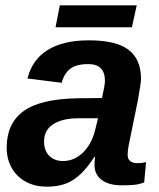

<svg xmlns="http://www.w3.org/2000/svg" viewBox="-20 -689 596 719"><path d="M436 5Q387 5 360.5 -15.5Q334 -36 334 -70Q334 -79 334.5 -86.5Q335 -94 336 -101H333Q312 -69 292.5 -48Q273 -27 252 -14Q231 -1 207 4.5Q183 10 155 10Q120 10 92.5 -1Q65 -12 45.5 -31.5Q26 -51 15.5 -77.5Q5 -104 5 -136Q5 -226 67 -272Q129 -318 269 -321L362 -322Q373 -371 373 -386Q373 -449 311 -449Q265 -449 242.5 -431Q220 -413 211 -379L83 -395Q100 -465 158 -501.5Q216 -538 313 -538Q415 -538 461.5 -502.5Q508 -467 508 -394Q508 -378 497 -317L462 -145Q458 -125 458 -110Q458 -98 462.5 -91.5Q467 -85 473.5 -82Q480 -79 486.5 -78.5Q493 -78 497 -78Q512 -78 527 -82L520 -6Q500 2 479 3.5Q458 5 436 5ZM347 -246H268Q211 -245 178 -223Q145 -201 145 -159Q145 -125 164.5 -105.5Q184 -86 216 -86Q258 -86 290.5 -117.5Q323 -149 336 -201ZM474 -587H188L204 -669H492Z"/></svg>

Font: Libra Sans Modern
Style: Bold Italic
Weight: 700
Italic angle: -12°
Foundry: Stefan Peev, Context Ltd
Version: Version 1.000